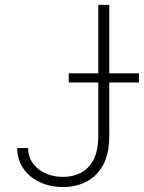

<svg xmlns="http://www.w3.org/2000/svg" viewBox="-20 -747 582 777"><path d="M377.8 -727.3H422.2V-197.8Q422.2 -125.4 397.2 -79.5Q372.2 -33.7 330.1 -11.9Q288 9.9 235.8 9.9Q182.5 9.9 140.4 -10.1Q98.4 -30.2 74 -65.7Q49.7 -101.2 49.7 -147.7H93.8Q93.4 -96.9 134.2 -64.1Q175.1 -31.2 235.8 -31.2Q275.2 -31.2 307.4 -47.9Q339.5 -64.6 358.7 -101.2Q377.8 -137.8 377.8 -197.8ZM258.2 -413.4V-450.3H542.3V-413.4Z"/></svg>

Font: Inter UI Extra Light
Style: Regular
Weight: 200
Designer: Rasmus Andersson
Foundry: rsms
Version: 3.2;8d6f07862